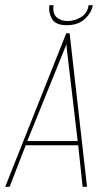

<svg xmlns="http://www.w3.org/2000/svg" viewBox="-29 -719 414 739"><path d="M-9 0 226 -591H239L306 0H289L272 -160H70L8 0ZM270 -176 228 -532 227 -549 220 -532 76 -176ZM228 -622Q185 -622 171 -646.5Q157 -671 161 -699H177Q173 -666 189.5 -652Q206 -638 231 -638Q257 -638 282.5 -653Q308 -668 312 -699H328Q324 -671 298 -646.5Q272 -622 228 -622Z"/></svg>

Font: Alumni Sans Pinstripe
Style: Italic
Weight: 400
Italic angle: -8°
Designer: Robert E. Leuschke
Foundry: Robert E. Leuschke
Version: Version 1.010; ttfautohint (v1.8.4.7-5d5b)